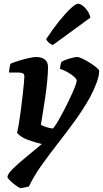

<svg xmlns="http://www.w3.org/2000/svg" viewBox="-20 -804 549 1024"><path d="M89 200Q73 192 57 179.5Q41 167 30.5 156Q20 145 20 140Q20 124 48.5 96Q77 68 119 34Q161 0 203 -36Q164 -45 127.5 -58.5Q91 -72 71 -95Q76 -116 81.5 -150Q87 -184 92 -222.5Q97 -261 101 -297.5Q105 -334 107.5 -360.5Q110 -387 110 -396Q110 -409 102 -413Q94 -417 80 -417H28Q28 -425 31 -442.5Q34 -460 36 -464Q51 -471 78 -479.5Q105 -488 132 -494Q159 -500 173 -500Q201 -500 218.5 -487Q236 -474 236 -446Q236 -416 232 -374Q228 -332 221.5 -287Q215 -242 208.5 -202.5Q202 -163 198 -138Q214 -130 232 -124.5Q250 -119 261 -119Q265 -119 279 -141Q293 -163 311.5 -197.5Q330 -232 347.5 -268.5Q365 -305 377 -334Q389 -363 389 -375Q389 -382 376 -394Q363 -406 342 -418Q321 -430 300 -437Q300 -445 303 -458Q306 -471 308 -474Q316 -480 333 -486Q350 -492 367 -496Q384 -500 391 -500Q400 -500 419.5 -491Q439 -482 459.5 -469Q480 -456 494.5 -444Q509 -432 509 -426Q509 -400 494.5 -361Q480 -322 460 -285Q424 -221 379 -159Q334 -97 287.5 -37.5Q241 22 200.5 79Q160 136 134 191ZM262 -564Q249 -568 239 -578Q229 -588 226 -595Q262 -650 296.5 -692.5Q331 -735 357.5 -759.5Q384 -784 396 -784Q408 -784 422.5 -772.5Q437 -761 448 -744Q459 -727 462 -710Z"/></svg>

Font: Texturina ExtraBold
Style: Italic
Weight: 800
Italic angle: -11°
Designer: Guillermo Torres Carreño
Foundry: Omnibus-Type
Version: Version 1.002; ttfautohint (v1.8.3)